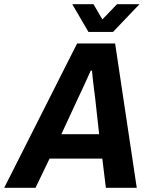

<svg xmlns="http://www.w3.org/2000/svg" viewBox="-60 -894 723 914"><path d="M-40 0 307 -687H488L591 0H444L427 -139H176L109 0ZM232 -255H412L392 -436Q390 -450 388 -466Q386 -482 384 -499Q382 -516 380.5 -531Q379 -546 378 -558H372Q364 -540 353.5 -517Q343 -494 333 -472Q323 -450 315 -434ZM604 -874 478 -742H361L284 -874H385L447 -768H395L497 -874Z"/></svg>

Font: Archivo SemiCondensed
Style: Bold Italic
Weight: 700
Width: 4
Italic angle: -10°
Designer: Hector Gatti
Foundry: Omnibus-Type
Version: Version 2.001